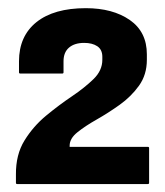

<svg xmlns="http://www.w3.org/2000/svg" viewBox="-20 -769 404 470"><path d="M19 -341.5Q18.5 -390.5 40 -425.2Q61.5 -460 93 -486Q124.5 -512 156 -533.2Q187.5 -554.5 209 -575.5Q230.5 -596.5 230.5 -622.5V-630Q230.5 -647.5 218.2 -655.8Q206 -664 186 -664Q162.5 -664 149 -652.5Q135.5 -641 135.5 -619V-592Q135.5 -589 132.5 -589H29.5Q26.5 -589 26.5 -592V-619Q26.5 -680.5 69.2 -714.8Q112 -749 190 -749Q256 -749 297.8 -720Q339.5 -691 339.5 -636V-622.5Q339.5 -586 320.2 -559.2Q301 -532.5 273 -512.5Q245 -492.5 216.8 -476.5Q188.5 -460.5 169.5 -445.2Q150.5 -430 150.5 -412.5V-409.5H342Q345 -409.5 345 -406.5V-321.5Q345 -318.5 342 -318.5H22Q19 -318.5 19 -321.5Z"/></svg>

Font: MFEK Sans
Style: Bold
Weight: 700
Designer: Owen Earl
Foundry: indestructible type*
Version: Version 0.001; ttfautohint (v1.8.4.7-5d5b)